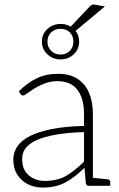

<svg xmlns="http://www.w3.org/2000/svg" viewBox="-20 -838 536 866"><path d="M172 8Q137 8 107 -6.5Q77 -21 58.5 -49.5Q40 -78 40 -119Q40 -151 58.5 -178Q77 -205 116 -225Q154 -244 214.5 -256Q275 -268 359 -270V-324Q359 -394 329 -433Q299 -472 238 -472Q209 -472 181.5 -461.5Q154 -451 131 -436Q108 -421 89 -408Q84 -407 80 -408Q76 -409 73 -413L65 -426Q104 -465 146 -485Q188 -505 242 -505Q295 -505 329.5 -482.5Q364 -460 381.5 -419.5Q399 -379 399 -324V0H383Q375 0 371.5 -2.5Q368 -5 367 -13L361 -81Q320 -40 276.5 -16Q233 8 172 8ZM181 -22Q241 -22 281 -46.5Q321 -71 359 -109V-242Q304 -241 253.5 -234Q203 -227 164 -213.5Q125 -200 102.5 -177.5Q80 -155 80 -121Q80 -72 110 -47Q140 -22 181 -22ZM386 0 390 -37 467 -29Q471 -29 474 -26Q477 -23 477 -18V0ZM253 -570Q219 -570 194 -593Q169 -616 169 -650Q169 -685 194 -707.5Q219 -730 253 -730Q288 -730 312.5 -707.5Q337 -685 337 -650Q337 -616 312.5 -593Q288 -570 253 -570ZM253 -592Q279 -592 295 -608.5Q311 -625 311 -650Q311 -676 295 -692Q279 -708 253 -708Q228 -708 211 -692Q194 -676 194 -650Q194 -625 211 -608.5Q228 -592 253 -592ZM285 -703 383 -807Q390 -814 396 -816.5Q402 -819 414 -816L453 -809L326 -703Q322 -699 318 -698Q314 -697 309 -699Z"/></svg>

Font: Aleo ExtraLight
Style: Regular
Weight: 250
Designer: Alessio Laiso
Foundry: Alessio Laiso
Version: Version 2.001;gftools[0.9.29]